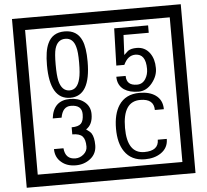

<svg xmlns="http://www.w3.org/2000/svg" viewBox="-65 -1030 1285 1190"><g transform="rotate(-5 577.5 -435.0)"><path d="M1103 90H53V-960H1103ZM1028 15V-885H128V15ZM497 -656Q497 -442 371 -442Q244 -442 244 -656Q244 -744 265 -789Q294 -855 371 -855Q448 -855 477 -789Q497 -745 497 -656ZM444 -656Q444 -723 435 -752Q420 -809 371 -809Q322 -809 306 -752Q298 -723 298 -656Q298 -587 306 -553Q322 -488 371 -488Q419 -488 435 -554Q444 -587 444 -656ZM915 -580Q916 -531 880.5 -487Q845 -443 796 -443Q741 -443 706 -466Q666 -494 666 -547H724Q724 -487 790 -487Q824 -487 843 -517Q860 -544 860 -579Q860 -673 795 -673Q748 -673 722 -616H672L679 -847H890V-801H733L727 -677Q740 -689 753 -701Q772 -714 807 -714Q859 -714 889 -672Q915 -635 915 -580ZM499 -136Q499 -84 460.5 -53Q422 -22 369 -22Q314 -22 280 -51Q242 -82 242 -134H301Q307 -65 370 -65Q398 -65 421 -84.5Q444 -104 444 -132Q444 -177 426 -196Q408 -215 363 -215V-259Q405 -259 421.5 -276Q438 -293 438 -334Q438 -392 369 -392Q318 -392 306 -324H251Q264 -435 368 -435Q419 -435 454 -409Q493 -380 493 -330Q493 -265 451 -238Q475 -222 483 -210Q499 -185 499 -136ZM944 -136Q944 -80 898 -49Q858 -22 799 -22Q714 -22 672 -84Q636 -136 636 -226Q636 -317 671 -371Q713 -435 800 -435Q862 -435 899 -409Q942 -379 942 -321H886Q886 -391 801 -391Q692 -391 692 -226Q692 -67 799 -67Q888 -67 888 -136Z"/></g></svg>

Font: Unicode BMP Fallback SIL
Style: Regular
Weight: 400
Foundry: NRSI, SIL International
Version: Version 5.1 Based on Unicode 5.1